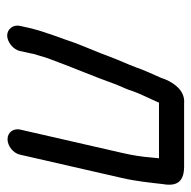

<svg xmlns="http://www.w3.org/2000/svg" viewBox="-19 -486 533 535"><g transform="rotate(90 247.5 -218.5)"><path d="M122 -7 128 -34C129 -39 130 -47 134 -58C137 -69 140 -78 143 -87C166 -150 194 -215 216 -277C223 -294 229 -305 234 -322C243 -347 256 -371 266 -395H421L419 -375C417 -349 413 -322 406 -292L341 -8C337 11 349 27 368 27C387 27 407 11 411 -8L476 -292C485 -331 489 -371 493 -406C500 -445 486 -465 444 -465H268C235 -468 213 -441 201 -412C200 -409 199 -406 197 -401C187 -378 175 -353 167 -329C159 -308 147 -282 138 -258C126 -225 113 -196 100 -162C86 -120 69 -80 58 -34L52 -7C48 11 61 28 79 28C97 28 118 11 122 -7Z"/></g></svg>

Font: Electronic
Style: BdIt
Weight: 700
Version: Version 1.011